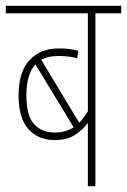

<svg xmlns="http://www.w3.org/2000/svg" viewBox="-20 -642 438 662"><path d="M398 -596H309V0H283V-218Q265 -194 238 -176.5Q211 -159 168 -159Q112 -159 78 -197Q44 -235 44 -313Q44 -394 81.5 -434.5Q119 -475 182 -475Q205 -475 220 -473Q235 -471 250 -467L246 -441Q233 -445 217.5 -447Q202 -449 180 -449Q146 -449 122 -436L253 -219Q268 -234 283 -258V-596H0V-622H398ZM71 -313Q71 -243 97.5 -214Q124 -185 169 -185Q206 -185 234 -203L102 -420Q71 -386 71 -313Z"/></svg>

Font: Noto Sans ExtraCondensed Thin
Style: Regular
Weight: 100
Width: 2
Designer: Monotype Design Team
Foundry: Monotype Imaging Inc.
Version: Version 2.013; ttfautohint (v1.8.4.7-5d5b)